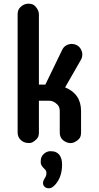

<svg xmlns="http://www.w3.org/2000/svg" viewBox="-20 -771 540 1048"><path d="M335.4 -293.9Q422.4 -258.8 422.4 -164.6V-47.4Q422.4 -23.4 410.2 -11.7Q377 20.5 341.8 4.9Q306.2 -10.3 306.2 -47.4V-163.1Q306.2 -187.5 293.9 -199.7Q272.5 -221.2 249 -221.2H192.4V-47.4Q192.4 -23.9 179.7 -11.7Q158.7 9.8 140.6 9.8Q122.6 9.8 111.8 5.1Q101.1 0.5 93.3 -6.8Q76.2 -23.4 76.2 -47.4V-692.4Q76.2 -716.3 88.9 -729.5Q109.4 -751 134.8 -751Q159.2 -751 170.9 -738.3Q192.4 -716.3 192.4 -692.4V-309.1H227.5L319.3 -498.5Q326.2 -514.2 340.8 -522.7Q355.5 -531.2 370.6 -531.2Q385.7 -531.2 399.4 -524.2Q413.1 -517.1 421.1 -502.9Q429.2 -488.8 429.2 -473.4Q429.2 -458 422.4 -445.8ZM222.2 150.4Q202.1 132.3 202.1 114.3Q202.1 96.2 206.5 86.4Q210.9 76.7 218.8 69.3Q235.8 54.2 255.1 54.2Q274.4 54.2 285.9 59.8Q297.4 65.4 304.7 75.2Q318.8 94.2 318.8 127Q318.8 193.4 283.7 234.4Q264.6 256.8 248 256.8Q231.4 256.8 223.1 248Q214.8 239.3 214.8 229.5Q214.8 219.7 217.8 213.9Q220.7 208 224.1 202.1Q227.5 196.3 230.5 190.4Q233.4 184.6 233.4 172.4Q233.4 160.2 222.2 150.4Z"/></svg>

Font: Supermercado
Style: Regular
Weight: 400
Designer: James Grieshaber
Foundry: James Grieshaber
Version: Version 1.002